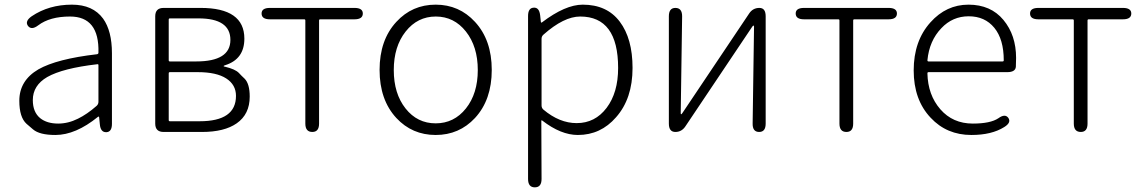

<svg xmlns="http://www.w3.org/2000/svg" viewBox="-20 -567 4910 825"><path d="M218 13Q150 13 122 -11Q108 -23 94 -35Q63 -63 63 -134Q63 -221 145 -269Q224 -314 397 -334Q403 -335 403 -341Q407 -496 281 -496Q194 -496 144 -458Q115 -436 100 -456Q86 -476 116 -497Q190 -547 289 -547Q379 -547 423 -487Q461 -434 461 -338V-35Q461 0 437 1Q412 2 409 -33L406 -63Q405 -68 401 -65Q305 13 218 13ZM230 -36Q273 -36 315 -57Q354 -76 395 -112Q403 -119 403 -130V-287Q403 -292 398 -291Q250 -274 183 -236Q121 -200 121 -137Q121 -85 153 -59Q182 -36 230 -36Z M683 0Q647 0 647 -36V-497Q647 -533 683 -533H842Q1030 -533 1030 -401Q1030 -313 948 -287Q941 -285 941 -283Q941 -281 948 -280Q990 -270 1006 -254Q1018 -241 1031 -229Q1053 -207 1053 -152Q1053 -76 997 -37Q944 0 848 0ZM705 -51Q705 -46 710 -46H838Q994 -46 994 -155Q994 -203 952 -230Q910 -257 830 -257H710Q705 -257 705 -252ZM705 -308Q705 -303 710 -303H823Q970 -303 970 -395.5Q970 -488 833 -488H710Q705 -488 705 -483Z M1322 0Q1292 0 1292 -36V-479Q1292 -484 1287 -484H1140Q1104 -484 1104 -509Q1104 -533 1140 -533H1503Q1539 -533 1539 -509Q1539 -484 1503 -484H1356Q1351 -484 1351 -479V-36Q1351 0 1322 0Z M1683 -60Q1611 -138 1611 -266.5Q1611 -395 1683 -473Q1751 -547 1852 -547Q1953 -547 2021 -473Q2093 -395 2093 -266.5Q2093 -138 2021 -60Q1953 13 1852 13Q1751 13 1683 -60ZM1722.5 -101Q1773 -37 1852 -37Q1931 -37 1982 -101Q2033 -165 2033 -266Q2033 -367 1982 -431.5Q1931 -496 1852.5 -496Q1774 -496 1723 -431.5Q1672 -367 1672 -266Q1672 -165 1722.5 -101Z M2278 238Q2249 238 2249 202V-498Q2249 -533 2273 -534Q2297 -536 2301 -501L2304 -473Q2305 -468 2309 -471Q2409 -547 2484 -547Q2588 -547 2643 -474Q2698 -401 2698 -275Q2698 -143 2627 -63Q2561 13 2463 13Q2390 13 2310 -49Q2306 -52 2306 -47L2307 202Q2307 238 2278 238ZM2458 -38Q2537 -38 2586.5 -103.5Q2636 -169 2636 -275Q2636 -496 2473 -496Q2403 -496 2315 -418Q2307 -411 2307 -400V-114Q2307 -103 2315 -96Q2384 -38 2458 -38Z M2882 0Q2854 0 2854 -36V-497Q2854 -533 2882 -533Q2911 -533 2911 -497L2905 -81Q2905 -76 2907 -76Q2909 -76 2914 -84L3199 -509Q3215 -533 3243 -533Q3270 -533 3270 -497V-36Q3270 0 3242 0Q3213 0 3214 -37L3220 -452Q3220 -457 3217.5 -457Q3215 -457 3210 -449L2925 -24Q2909 0 2882 0Z M3617 0Q3587 0 3587 -36V-479Q3587 -484 3582 -484H3435Q3399 -484 3399 -509Q3399 -533 3435 -533H3798Q3834 -533 3834 -509Q3834 -484 3798 -484H3651Q3646 -484 3646 -479V-36Q3646 0 3617 0Z M4154 13Q4048 13 3979 -61Q3906 -138 3906 -264.5Q3906 -391 3978 -471Q4046 -547 4141.5 -547Q4237 -547 4291.5 -481.5Q4346 -416 4346 -318Q4346 -299 4345 -280Q4343 -257 4308 -257H3970Q3965 -257 3965 -252Q3967 -159 4020.5 -97.5Q4074 -36 4160 -36Q4236 -36 4270 -59Q4299 -80 4313 -60Q4326 -40 4295 -21Q4241 13 4154 13ZM3965 -308Q3965 -303 3970 -303H4288Q4293 -303 4293 -308Q4293 -398 4252.5 -447.5Q4212 -497 4142.5 -497Q4073 -497 4025 -446Q3973 -392 3965 -308Z M4624 0Q4594 0 4594 -36V-479Q4594 -484 4589 -484H4442Q4406 -484 4406 -509Q4406 -533 4442 -533H4805Q4841 -533 4841 -509Q4841 -484 4805 -484H4658Q4653 -484 4653 -479V-36Q4653 0 4624 0Z"/></svg>

Font: Resource Han Rounded JP Light
Style: Regular
Weight: 300
Designer: Cyano Hao (round all glyphs); Ryoko NISHIZUKA 西塚涼子 (kana, bopomofo & ideographs); Paul D. Hunt (Latin, Greek & Cyrillic)
Foundry: Cyano Hao
Version: 0.990